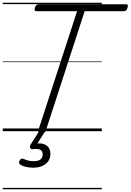

<svg xmlns="http://www.w3.org/2000/svg" viewBox="-20 -950 946 1390"><path d="M279 14Q252 14 257 -5L538 -869H246Q234 -869 231.5 -875Q229 -881 233 -895Q238 -909 244 -914Q250 -919 261 -919H891Q903 -919 905 -913Q907 -907 903 -894Q899 -880 893 -874.5Q887 -869 875 -869H593L312 -5Q309 5 301.5 9.5Q294 14 279 14ZM219 264Q195 264 169 258.5Q143 253 125 240Q117 234 118 225.5Q119 217 123 210Q129 201 135.5 199Q142 197 150 200Q164 207 182.5 212Q201 217 224 217Q255 217 272 205Q289 193 289 168Q289 143 270.5 134Q252 125 217 130Q209 131 205 128.5Q201 126 198 121Q196 114 196.5 108.5Q197 103 203 94L266 -4H309L239 108L224 94Q263 84 290 91Q317 98 331 117Q345 136 345 164Q345 195 329 217.5Q313 240 285 252Q257 264 219 264ZM0 410H717V420H0ZM0 -20H717V0H0ZM0 -505H717V-500H0ZM0 -930H717V-920H0Z"/></svg>

Font: Playwrite DE LA Guides
Style: Regular
Weight: 400
Designer: Veronika Burian, José Scaglione
Foundry: TypeTogether
Version: Version 1.003